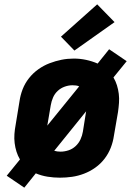

<svg xmlns="http://www.w3.org/2000/svg" viewBox="-20 -811 640 885"><path d="M92 54 11 -1 72 -76Q62 -93 56 -112Q50 -131 47.5 -151.5Q45 -172 46.5 -193Q48 -214 52 -235L70 -345Q74 -373 84.5 -400Q95 -427 113.5 -450.5Q132 -474 156.5 -491.5Q181 -509 208.5 -519.5Q236 -530 263.5 -535.5Q291 -541 320 -541Q349 -541 377 -535Q405 -529 430 -518L483 -584L564 -529L503 -454Q513 -437 519 -418Q525 -399 527.5 -378.5Q530 -358 528.5 -337Q527 -316 524 -295L505 -185Q501 -157 490.5 -130Q480 -103 462 -79.5Q444 -56 419.5 -38.5Q395 -21 367.5 -10.5Q340 0 312 4Q284 8 256 8Q228 8 199.5 3.5Q171 -1 145 -12ZM198 -232 345 -413Q338 -416 330 -417Q322 -418 314 -418Q296 -418 278 -411.5Q260 -405 246 -392Q232 -379 224.5 -361.5Q217 -344 214 -326ZM259 -112Q277 -112 295.5 -118Q314 -124 328.5 -137.5Q343 -151 351 -168.5Q359 -186 362 -204L377 -298L230 -116Q237 -114 244 -113Q251 -112 259 -112ZM323 -578 261 -642 428 -791 508 -709Z"/></svg>

Font: Iosevka Curly HvExObl
Style: Regular
Weight: 900
Width: 7
Italic angle: -9°
Monospace: yes
Designer: Belleve Invis
Foundry: Belleve Invis
Version: Version 11.1.0; ttfautohint (v1.8.3)